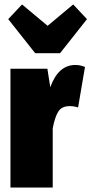

<svg xmlns="http://www.w3.org/2000/svg" viewBox="-20 -843 411 863"><path d="M362 -542 331 -360Q313 -366 293 -366Q257 -366 241.5 -340.5Q226 -315 217 -266V0H27V-534H193L206 -451Q242 -551 319 -551Q341 -551 362 -542ZM309 -823 371 -757 250 -604H138L17 -757L79 -823L194 -727Z"/></svg>

Font: Fira Sans Extra Condensed Black
Style: Regular
Weight: 900
Width: 1
Designer: Carrois Corporate & Edenspiekermann AG
Foundry: Carrois Corporate GbR & Edenspiekermann AG
Version: Version 4.203